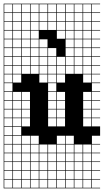

<svg xmlns="http://www.w3.org/2000/svg" viewBox="-20 -785 564 1043"><path d="M0 238.1V-765.1H523.8V-761.9H479.4V-717.5H523.8V-714.3H479.4V-669.8H523.8V-666.7H479.4V-622.2H523.8V-619H479.4V-574.6H523.8V-571.4H479.4V-527H523.8V-523.8H479.4V-479.4H523.8V-476.2H479.4V-431.7H523.8V-428.6H479.4V-384.1H523.8V-381H479.4V-336.5H523.8V-333.3H479.4V-288.9H523.8V-285.7H479.4V-241.3H523.8V-238.1H479.4V-193.7H523.8V-190.5H479.4V-146H523.8V-142.9H479.4V-98.4H523.8V-47.6H479.4V-3.2H523.8V0H479.4V44.4H523.8V47.6H479.4V92.1H523.8V95.2H479.4V139.7H523.8V142.9H479.4V187.3H523.8V190.5H479.4V234.9H523.8V238.1ZM50.8 -717.5H95.2V-761.9H50.8ZM193.7 -717.5H238.1V-761.9H193.7ZM288.9 -717.5H333.3V-761.9H288.9ZM431.7 -717.5H476.2V-761.9H431.7ZM98.4 -717.5H142.9V-761.9H98.4ZM146 -717.5H190.5V-761.9H146ZM3.2 -717.5H47.6V-761.9H3.2ZM384.1 -717.5H428.6V-761.9H384.1ZM336.5 -717.5H381V-761.9H336.5ZM241.3 -717.5H285.7V-761.9H241.3ZM288.9 -669.8H333.3V-714.3H288.9ZM431.7 -669.8H476.2V-714.3H431.7ZM98.4 -669.8H142.9V-714.3H98.4ZM193.7 -669.8H238.1V-714.3H193.7ZM336.5 -669.8H381V-714.3H336.5ZM50.8 -669.8H95.2V-714.3H50.8ZM3.2 -669.8H47.6V-714.3H3.2ZM241.3 -669.8H285.7V-714.3H241.3ZM384.1 -669.8H428.6V-714.3H384.1ZM146 -669.8H190.5V-714.3H146ZM288.9 -622.2H333.3V-666.7H288.9ZM431.7 -622.2H476.2V-666.7H431.7ZM193.7 -622.2H238.1V-666.7H193.7ZM336.5 -622.2H381V-666.7H336.5ZM50.8 -622.2H95.2V-666.7H50.8ZM146 -622.2H190.5V-666.7H146ZM3.2 -622.2H47.6V-666.7H3.2ZM241.3 -622.2H285.7V-666.7H241.3ZM384.1 -622.2H428.6V-666.7H384.1ZM98.4 -622.2H142.9V-666.7H98.4ZM384.1 -574.6H428.6V-619H384.1ZM3.2 -574.6H47.6V-619H3.2ZM146 -574.6H190.5V-619H146ZM50.8 -574.6H95.2V-619H50.8ZM336.5 -574.6H381V-619H336.5ZM288.9 -574.6H333.3V-619H288.9ZM431.7 -574.6H476.2V-619H431.7ZM98.4 -574.6H142.9V-619H98.4ZM384.1 -527H428.6V-571.4H384.1ZM146 -527H190.5V-571.4H146ZM50.8 -527H95.2V-571.4H50.8ZM3.2 -527H47.6V-571.4H3.2ZM193.7 -527H238.1V-571.4H193.7ZM336.5 -527H381V-571.4H336.5ZM431.7 -527H476.2V-571.4H431.7ZM98.4 -527H142.9V-571.4H98.4ZM98.4 -479.4H142.9V-523.8H98.4ZM384.1 -479.4H428.6V-523.8H384.1ZM241.3 -479.4H285.7V-523.8H241.3ZM431.7 -479.4H476.2V-523.8H431.7ZM336.5 -479.4H381V-523.8H336.5ZM50.8 -479.4H95.2V-523.8H50.8ZM193.7 -479.4H238.1V-523.8H193.7ZM3.2 -479.4H47.6V-523.8H3.2ZM146 -479.4H190.5V-523.8H146ZM98.4 -431.7H142.9V-476.2H98.4ZM146 -431.7H190.5V-476.2H146ZM50.8 -431.7H95.2V-476.2H50.8ZM384.1 -431.7H428.6V-476.2H384.1ZM3.2 -431.7H47.6V-476.2H3.2ZM193.7 -431.7H238.1V-476.2H193.7ZM288.9 -431.7H333.3V-476.2H288.9ZM431.7 -431.7H476.2V-476.2H431.7ZM336.5 -431.7H381V-476.2H336.5ZM241.3 -431.7H285.7V-476.2H241.3ZM50.8 -384.1H95.2V-428.6H50.8ZM384.1 -384.1H428.6V-428.6H384.1ZM146 -384.1H190.5V-428.6H146ZM431.7 -384.1H476.2V-428.6H431.7ZM288.9 -384.1H333.3V-428.6H288.9ZM193.7 -384.1H238.1V-428.6H193.7ZM3.2 -384.1H47.6V-428.6H3.2ZM336.5 -384.1H381V-428.6H336.5ZM98.4 -384.1H142.9V-428.6H98.4ZM241.3 -384.1H285.7V-428.6H241.3ZM288.9 -336.5H333.3V-381H288.9ZM50.8 -336.5H95.2V-381H50.8ZM431.7 -336.5H476.2V-381H431.7ZM193.7 -336.5H238.1V-381H193.7ZM3.2 -336.5H47.6V-381H3.2ZM241.3 -336.5H285.7V-381H241.3ZM47.6 -333.3H3.2V-288.9H47.6ZM241.3 -288.9H285.7V-333.3H241.3ZM241.3 -241.3H285.7V-285.7H241.3ZM98.4 -241.3H142.9V-285.7H98.4ZM50.8 -241.3H95.2V-285.7H50.8ZM3.2 -241.3H47.6V-285.7H3.2ZM431.7 -241.3H476.2V-285.7H431.7ZM288.9 -241.3H333.3V-285.7H288.9ZM241.3 -193.7H285.7V-238.1H241.3ZM98.4 -193.7H142.9V-238.1H98.4ZM3.2 -193.7H47.6V-238.1H3.2ZM431.7 -193.7H476.2V-238.1H431.7ZM50.8 -193.7H95.2V-238.1H50.8ZM288.9 -193.7H333.3V-238.1H288.9ZM98.4 -146H142.9V-190.5H98.4ZM241.3 -146H285.7V-190.5H241.3ZM3.2 -146H47.6V-190.5H3.2ZM431.7 -146H476.2V-190.5H431.7ZM288.9 -146H333.3V-190.5H288.9ZM50.8 -146H95.2V-190.5H50.8ZM241.3 -98.4H285.7V-142.9H241.3ZM288.9 -98.4H333.3V-142.9H288.9ZM50.8 -98.4H95.2V-142.9H50.8ZM431.7 -98.4H476.2V-142.9H431.7ZM3.2 -98.4H47.6V-142.9H3.2ZM98.4 -98.4H142.9V-142.9H98.4ZM3.2 -50.8H47.6V-95.2H3.2ZM50.8 -50.8H95.2V-95.2H50.8ZM288.9 -3.2H333.3V-47.6H288.9ZM50.8 -3.2H95.2V-47.6H50.8ZM146 -3.2H190.5V-47.6H146ZM98.4 -3.2H142.9V-47.6H98.4ZM336.5 -3.2H381V-47.6H336.5ZM3.2 -3.2H47.6V-47.6H3.2ZM98.4 44.4H142.9V0H98.4ZM336.5 44.4H381V0H336.5ZM3.2 44.4H47.6V0H3.2ZM241.3 44.4H285.7V0H241.3ZM193.7 44.4H238.1V0H193.7ZM384.1 44.4H428.6V0H384.1ZM146 44.4H190.5V0H146ZM288.9 44.4H333.3V0H288.9ZM50.8 44.4H95.2V0H50.8ZM431.7 44.4H476.2V0H431.7ZM50.8 92.1H95.2V47.6H50.8ZM336.5 92.1H381V47.6H336.5ZM3.2 92.1H47.6V47.6H3.2ZM98.4 92.1H142.9V47.6H98.4ZM241.3 92.1H285.7V47.6H241.3ZM146 92.1H190.5V47.6H146ZM384.1 92.1H428.6V47.6H384.1ZM288.9 92.1H333.3V47.6H288.9ZM193.7 92.1H238.1V47.6H193.7ZM431.7 92.1H476.2V47.6H431.7ZM336.5 139.7H381V95.2H336.5ZM3.2 139.7H47.6V95.2H3.2ZM146 139.7H190.5V95.2H146ZM98.4 139.7H142.9V95.2H98.4ZM241.3 139.7H285.7V95.2H241.3ZM384.1 139.7H428.6V95.2H384.1ZM288.9 139.7H333.3V95.2H288.9ZM193.7 139.7H238.1V95.2H193.7ZM50.8 139.7H95.2V95.2H50.8ZM431.7 139.7H476.2V95.2H431.7ZM431.7 187.3H476.2V142.9H431.7ZM193.7 187.3H238.1V142.9H193.7ZM336.5 187.3H381V142.9H336.5ZM50.8 187.3H95.2V142.9H50.8ZM288.9 187.3H333.3V142.9H288.9ZM384.1 187.3H428.6V142.9H384.1ZM241.3 187.3H285.7V142.9H241.3ZM98.4 187.3H142.9V142.9H98.4ZM146 187.3H190.5V142.9H146ZM3.2 187.3H47.6V142.9H3.2ZM431.7 234.9H476.2V190.5H431.7ZM288.9 234.9H333.3V190.5H288.9ZM193.7 234.9H238.1V190.5H193.7ZM50.8 234.9H95.2V190.5H50.8ZM384.1 234.9H428.6V190.5H384.1ZM98.4 234.9H142.9V190.5H98.4ZM336.5 234.9H381V190.5H336.5ZM146 234.9H190.5V190.5H146ZM3.2 234.9H47.6V190.5H3.2ZM241.3 234.9H285.7V190.5H241.3Z"/></svg>

Font: Jacquard 12 Charted
Style: Regular
Weight: 400
Designer: Sarah Cadigan-Fried
Version: Version 1.000